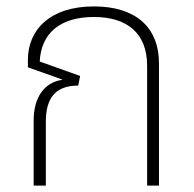

<svg xmlns="http://www.w3.org/2000/svg" viewBox="-20 -579 605 599"><path d="M273 -559C136 -559 67 -486 67 -392V-369L174 -331V-330C118 -322 85 -275 85 -203V0H123V-199C123 -270 150 -312 224 -312L230 -342L104 -387C108 -474 166 -526 273 -526C376 -526 439 -476 439 -374V0H476V-380C476 -498 399 -559 273 -559Z"/></svg>

Font: Noto Sans Thai Looped ExtraLight
Style: Regular
Weight: 200
Designer: Sasikarn Vongin, Ben Mitchell
Foundry: The Fontpad Ltd
Version: Version 1.001